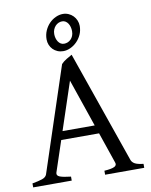

<svg xmlns="http://www.w3.org/2000/svg" viewBox="-93 -927 781 996"><g transform="rotate(-10 297.5 -429.5)"><path d="M200.7 -261.2H370.1L284.2 -512.2ZM378.9 0V-21Q417 -23.4 432.1 -31Q447.3 -38.6 440.9 -54.2L385.3 -216.8H186L131.8 -54.2Q127.4 -39.1 145.3 -32.2Q163.1 -25.4 203.1 -21V0H0V-21Q33.2 -26.9 52.5 -33.4Q71.8 -40 77.1 -54.2L258.8 -604Q270 -616.2 286.6 -626.2Q303.2 -636.2 315.9 -643.1L521 -54.2Q525.4 -40.5 539.3 -32.5Q553.2 -24.4 585 -21V0ZM339.4 -763.2Q339.4 -774.9 336.4 -785.6Q333.5 -796.4 328.1 -804.4Q322.8 -812.5 314.9 -817.4Q307.1 -822.3 297.4 -822.3Q287.1 -822.3 277.8 -818.1Q268.6 -814 261.5 -806.4Q254.4 -798.8 250 -788.1Q245.6 -777.3 245.6 -764.2Q245.6 -752.9 248.5 -742.4Q251.5 -731.9 256.8 -723.9Q262.2 -715.8 270 -710.9Q277.8 -706.1 287.6 -706.1Q297.4 -706.1 306.6 -709.7Q315.9 -713.4 323.2 -720.7Q330.6 -728 335 -738.5Q339.4 -749 339.4 -763.2ZM383.3 -783.2Q383.3 -758.3 373.8 -737.5Q364.3 -716.8 348.9 -701.4Q333.5 -686 314.7 -677.5Q295.9 -668.9 277.3 -668.9Q260.7 -668.9 246.8 -674.8Q232.9 -680.7 222.9 -690.9Q212.9 -701.2 207.3 -714.8Q201.7 -728.5 201.7 -744.1Q201.7 -769 211.2 -790.3Q220.7 -811.5 235.8 -826.9Q251 -842.3 269.8 -850.8Q288.6 -859.4 307.6 -859.4Q323.2 -859.4 337.2 -853.3Q351.1 -847.2 361.3 -836.7Q371.6 -826.2 377.4 -812.3Q383.3 -798.3 383.3 -783.2Z"/></g></svg>

Font: Gentium
Style: Regular
Weight: 400
Designer: J. Victor Gaultney
Version: Version 1.03; 2011; OFL 1.1 release